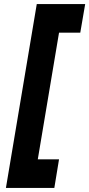

<svg xmlns="http://www.w3.org/2000/svg" viewBox="-20 -820 437 940"><path d="M9 100 160 -800H397L373 -660H269L165 -40H269L246 100Z"/></svg>

Font: Figtree Light ExtraBold
Style: Italic
Weight: 800
Italic angle: -9.5°
Version: Version 2.001;gftools[0.9.30]